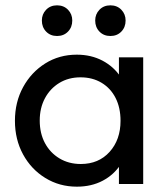

<svg xmlns="http://www.w3.org/2000/svg" viewBox="-20 -690 622 720"><path d="M268 10Q203 10 150 -22.5Q97 -55 66.5 -111Q36 -167 36 -237Q36 -307 66.5 -363Q97 -419 149.5 -452Q202 -485 268 -485Q322 -485 364.5 -462.5Q407 -440 433 -400.5Q459 -361 462 -309V-166Q459 -115 433.5 -75Q408 -35 365.5 -12.5Q323 10 268 10ZM283 -75Q350 -75 391 -120.5Q432 -166 432 -237Q432 -286 413.5 -322.5Q395 -359 361 -379.5Q327 -400 282 -400Q237 -400 202.5 -379Q168 -358 148.5 -321.5Q129 -285 129 -238Q129 -190 148.5 -153.5Q168 -117 203 -96Q238 -75 283 -75ZM426 0V-128L443 -244L426 -359V-475H517V0ZM194 -555Q169 -555 153 -571.5Q137 -588 137 -613Q137 -637 153 -653.5Q169 -670 194 -670Q219 -670 235 -653.5Q251 -637 251 -613Q251 -588 235 -571.5Q219 -555 194 -555ZM394 -555Q369 -555 353 -571.5Q337 -588 337 -613Q337 -637 353 -653.5Q369 -670 394 -670Q419 -670 435 -653.5Q451 -637 451 -613Q451 -588 435 -571.5Q419 -555 394 -555Z"/></svg>

Font: Outfit Thin
Style: Regular
Weight: 400
Version: Version 1.100;gftools[0.9.27]